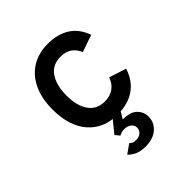

<svg xmlns="http://www.w3.org/2000/svg" viewBox="-208 -657 1032 1032"><g transform="rotate(-45 308.0 -141.5)"><path d="M318.5 12Q214 12 152.5 -58.2Q91 -128.5 91 -255Q91 -338.5 119.5 -398.5Q148 -458.5 199.8 -490.8Q251.5 -523 322 -523Q396.5 -523 447.5 -490.8Q498.5 -458.5 522 -392L424.5 -358Q413 -387.5 388.2 -406.5Q363.5 -425.5 322 -425.5Q260 -425.5 228.5 -379Q197 -332.5 197 -255Q197 -176.5 228.8 -131.5Q260.5 -86.5 320 -86.5Q362 -86.5 389 -106.2Q416 -126 428.5 -162L526 -130.5Q504.5 -61.5 452 -24.8Q399.5 12 318.5 12ZM303.5 240Q268 240 243.2 228.8Q218.5 217.5 203.5 200.5L255 164Q261 172 270.5 175.5Q280 179 294 179Q316 179 330 166.5Q344 154 344 135Q344 116.5 328.5 104.2Q313 92 289.5 92Q266 92 250 102.5L229.5 77L300 -10H356.5L320 49.5Q378.5 49.5 404 75.5Q429.5 101.5 429.5 136Q429.5 181.5 395.5 210.8Q361.5 240 303.5 240Z"/></g></svg>

Font: Overpass Mono Light SemiBold
Style: Regular
Weight: 600
Monospace: yes
Version: Version 4.000